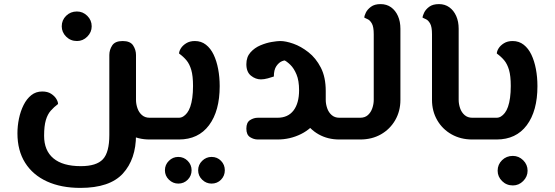

<svg xmlns="http://www.w3.org/2000/svg" viewBox="-20 -680 2705 936"><path d="M709 0Q653 0 608.5 -25Q564 -50 538.5 -94Q513 -138 513 -193H643Q643 -173 650 -152.5Q657 -132 672 -119Q687 -106 709 -106H760V0ZM372 236Q278 236 209 204.5Q140 173 102.5 113.5Q65 54 65 -30Q65 -66 72.5 -102Q80 -138 95 -168Q110 -198 132.5 -216Q155 -234 186 -234Q212 -234 229 -223Q246 -212 254.5 -198Q263 -184 263 -173Q243 -158 227.5 -140.5Q212 -123 203.5 -94.5Q195 -66 195 -18Q195 54 240.5 92Q286 130 374 130Q450 130 481.5 96.5Q513 63 513 -22V-412Q513 -437 527 -458.5Q541 -480 578 -480Q615 -480 629 -458.5Q643 -437 643 -412V-22Q643 96 579 166Q515 236 372 236ZM760 0V-106Q771 -106 775.5 -91.5Q780 -77 780 -53Q780 -29 775.5 -14.5Q771 0 760 0ZM355.4 -480Q324 -480 302.5 -501.4Q281 -522.8 281 -551.8Q281 -582 302.4 -603Q323.7 -624 355.1 -624Q384 -624 405.5 -602.8Q427 -581.6 427 -551.7Q427 -523 405.6 -501.5Q384.3 -480 355.4 -480Z M760 0V-106H852Q863 -106 873 -112Q883 -118 892 -129.5Q901 -141 907.5 -159.5Q914 -178 917.5 -203.5Q921 -229 921 -261Q921 -310 912.5 -339Q904 -368 889 -386Q874 -404 853 -419Q853 -430 861.5 -444Q870 -458 887.5 -469Q905 -480 930 -480Q961 -480 984 -462Q1007 -444 1021.5 -413.5Q1036 -383 1043.5 -343.5Q1051 -304 1051 -260Q1051 -139 999 -69.5Q947 0 852 0ZM760 0Q750 0 745 -14.5Q740 -29 740 -53Q740 -77 745 -91.5Q750 -106 760 -106ZM1011.4 215Q985 215 965.5 196Q946 177 946 150Q946 123.1 965.5 104.1Q985 85 1011.4 85Q1039 85 1057.5 104.1Q1076 123.1 1076 150Q1076 177 1057.5 196Q1039 215 1011.4 215ZM849.2 215Q823 215 803.5 196Q784 177 784 150Q784 123.1 803.3 104.1Q822.6 85 848.7 85Q876 85 895 104.1Q914 123.1 914 150Q914 177 895.2 196Q876.5 215 849.2 215Z M1634 0Q1578 0 1533.5 -25Q1489 -50 1463.5 -94Q1438 -138 1438 -193V-237H1568V-193Q1568 -173 1575 -152.5Q1582 -132 1597 -119Q1612 -106 1634 -106H1685V0ZM1237 0Q1217 0 1199 -11.5Q1181 -23 1181 -53Q1181 -83 1199 -94.5Q1217 -106 1237 -106H1333Q1384 -106 1411 -141.5Q1438 -177 1438 -240Q1438 -287 1425.5 -317Q1413 -347 1395.5 -364Q1378 -381 1363 -388L1381 -384Q1371 -388 1355.5 -382Q1340 -376 1327.5 -358Q1315 -340 1315 -307Q1304 -303 1285.5 -298Q1267 -293 1252 -293Q1226 -293 1203.5 -311Q1181 -329 1181 -367Q1181 -402 1201 -424.5Q1221 -447 1249.5 -459Q1278 -471 1305 -475.5Q1332 -480 1346 -480Q1373 -480 1410 -467Q1447 -454 1483.5 -425.5Q1520 -397 1544 -350.5Q1568 -304 1568 -236Q1568 -158 1534.5 -105.5Q1501 -53 1447.5 -26.5Q1394 0 1333 0ZM1685 0V-106Q1696 -106 1700.5 -91.5Q1705 -77 1705 -53Q1705 -29 1700.5 -14.5Q1696 0 1685 0Z M1685 0V-106H1736Q1759 -106 1773.5 -119Q1788 -132 1795 -152.5Q1802 -173 1802 -193V-513Q1802 -549 1793 -565Q1784 -581 1773 -586Q1762 -591 1756 -594Q1756 -603 1763.5 -618.5Q1771 -634 1788.5 -647Q1806 -660 1835 -660Q1865 -660 1886.5 -644.5Q1908 -629 1920 -602Q1932 -575 1932 -540V-193Q1932 -138 1906.5 -94Q1881 -50 1837 -25Q1793 0 1736 0ZM1685 0Q1675 0 1670 -14.5Q1665 -29 1665 -53Q1665 -77 1670 -91.5Q1675 -106 1685 -106Z M2282 0Q2226 0 2181.5 -25Q2137 -50 2111.5 -94Q2086 -138 2086 -193V-513Q2086 -549 2077 -565Q2068 -581 2057 -586Q2046 -591 2040 -594Q2040 -602 2047.5 -618Q2055 -634 2072.5 -647Q2090 -660 2120 -660Q2149 -660 2170.5 -644.5Q2192 -629 2204 -602Q2216 -575 2216 -540V-193Q2216 -173 2223 -152.5Q2230 -132 2245 -119Q2260 -106 2282 -106H2309V0ZM2309 0V-106Q2320 -106 2324.5 -91.5Q2329 -77 2329 -53Q2329 -29 2324.5 -14.5Q2320 0 2309 0Z M2309 0V-106H2401Q2412 -106 2422 -112Q2432 -118 2441 -129.5Q2450 -141 2456.5 -159.5Q2463 -178 2466.5 -203.5Q2470 -229 2470 -261Q2470 -310 2461.5 -339Q2453 -368 2438 -386Q2423 -404 2402 -419Q2402 -430 2410.5 -444Q2419 -458 2436.5 -469Q2454 -480 2479 -480Q2510 -480 2533 -462Q2556 -444 2570.5 -413.5Q2585 -383 2592.5 -343.5Q2600 -304 2600 -260Q2600 -139 2548 -69.5Q2496 0 2401 0ZM2309 0Q2299 0 2294 -14.5Q2289 -29 2289 -53Q2289 -77 2294 -91.5Q2299 -106 2309 -106ZM2480.4 224Q2449 224 2427.5 202.6Q2406 181.2 2406 152.2Q2406 122 2427.4 101Q2448.7 80 2480.1 80Q2509 80 2530.5 101.2Q2552 122.4 2552 152.3Q2552 181 2530.6 202.5Q2509.3 224 2480.4 224Z"/></svg>

Font: El Messiri
Style: Regular
Weight: 400
Designer: Mohamed Gaber
Foundry: Kief Type Foundry
Version: Version 2.020